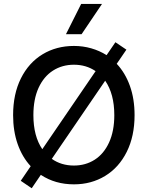

<svg xmlns="http://www.w3.org/2000/svg" viewBox="-20 -958 775 1008"><path d="M88.9 -8.8 141.1 -85.4Q96.7 -133.3 72.8 -201.4Q48.8 -269.5 48.8 -353.5Q48.8 -464.4 89.8 -546.6Q130.9 -628.9 203.4 -672.9Q275.9 -716.8 368.2 -716.8Q415.5 -716.8 459 -704.3Q502.4 -691.9 539.6 -668.5L585.9 -736.3L643.6 -697.3L592.8 -623Q637.7 -575.2 662.1 -506.8Q686.5 -438.5 686.5 -353.5Q686.5 -243.2 645.5 -160.9Q604.5 -78.6 532 -34.4Q459.5 9.8 368.2 9.8Q269.5 9.8 194.3 -40L146.5 30.3ZM532.2 -534.2 252 -124Q301.3 -88.9 368.2 -88.9Q429.2 -88.9 477.3 -119.6Q525.4 -150.4 552.7 -210.2Q580.1 -270 580.1 -353.5Q580.1 -464.8 532.2 -534.2ZM202.1 -174.8 481.9 -584.5Q432.6 -618.2 368.2 -618.2Q306.6 -618.2 258.3 -587.4Q210 -556.6 182.6 -497.1Q155.3 -437.5 155.3 -353.5Q155.3 -243.2 202.1 -174.8ZM406.2 -937.5H515.6L408.2 -778.3H326.2Z"/></svg>

Font: Pretendard GOV Medium
Style: Regular
Weight: 500
Designer: Base glyphs from Inter by Rasmus Andersson; Hangeul glyphs from Noto Sans CJK(Source Han Sans) by Jang Soo-young and Kan
Foundry: Kil Hyung-jin
Version: Version 1.309